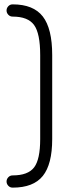

<svg xmlns="http://www.w3.org/2000/svg" viewBox="-20 -691 316 879"><path d="M38 168Q26 168 18 159.5Q10 151 10 140Q10 129 18 120.5Q26 112 38 112Q108 112 136 75.5Q164 39 164 -54V-439Q164 -538 136 -576.5Q108 -615 38 -615Q26 -615 18 -623.5Q10 -632 10 -643Q10 -654 18 -662.5Q26 -671 38 -671Q133 -671 176 -615.5Q219 -560 219 -439V-54Q219 61 176 114.5Q133 168 38 168Z"/></svg>

Font: Jura Medium
Style: Regular
Weight: 500
Designer: Daniel Johnson, Alexei Vanyashin
Foundry: Daniel Johnson
Version: Version 5.103